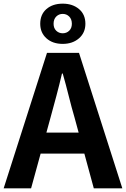

<svg xmlns="http://www.w3.org/2000/svg" viewBox="-24 -1030 689 1050"><path d="M-4 0 233 -741H408L645 0H489L384 -386Q367 -444 351.5 -506.5Q336 -569 319 -628H315Q301 -568 284.5 -506Q268 -444 252 -386L146 0ZM143 -190V-305H495V-190ZM319 -790Q264 -790 230 -820.5Q196 -851 196 -900Q196 -951 230 -980.5Q264 -1010 319 -1010Q373 -1010 408 -980.5Q443 -951 443 -900Q443 -851 408 -820.5Q373 -790 319 -790ZM319 -848Q340 -848 354.5 -862Q369 -876 369 -900Q369 -925 354.5 -939.5Q340 -954 319 -954Q298 -954 283.5 -939.5Q269 -925 269 -900Q269 -876 283.5 -862Q298 -848 319 -848Z"/></svg>

Font: Noto Sans SC Thin
Style: Bold
Weight: 700
Version: Version 2.004-H2;hotconv 1.0.118;makeotfexe 2.5.65603